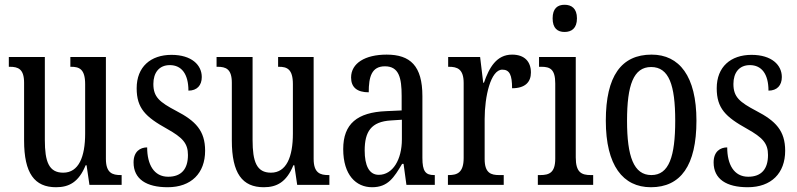

<svg xmlns="http://www.w3.org/2000/svg" viewBox="-20 -775 3343 805"><path d="M215 10C269 10 310 -11 339 -82H343L355 0H490V-41H486C452 -41 424 -49 424 -109V-536H275V-495H278C312 -495 337 -486 337 -422V-215C337 -117 310 -51 245 -51C185 -51 168 -97 168 -188V-536H17V-495H21C56 -495 81 -486 81 -428V-186C81 -48 125 10 215 10Z M683 10C782 10 840 -49 840 -143C840 -227 800 -268 719 -310C649 -347 623 -368 623 -423C623 -470 647 -502 692 -502C741 -502 770 -465 770 -395C806 -395 826 -417 826 -452C826 -502 784 -545 699 -545C612 -545 553 -495 553 -405C553 -321 590 -285 680 -235C746 -198 768 -174 768 -125C768 -67 741 -34 685 -34C625 -34 597 -86 597 -157C568 -157 540 -140 540 -94C540 -24 594 10 683 10Z M1086 10C1140 10 1181 -11 1210 -82H1214L1226 0H1361V-41H1357C1323 -41 1295 -49 1295 -109V-536H1146V-495H1149C1183 -495 1208 -486 1208 -422V-215C1208 -117 1181 -51 1116 -51C1056 -51 1039 -97 1039 -188V-536H888V-495H892C927 -495 952 -486 952 -428V-186C952 -48 996 10 1086 10Z M1540 10C1607 10 1632 -31 1666 -88H1672L1684 0H1803V-41H1800C1764 -41 1751 -57 1751 -113V-372C1751 -499 1700 -546 1601 -546C1511 -546 1452 -510 1452 -450C1452 -409 1477 -388 1526 -388C1526 -453 1538 -497 1594 -497C1653 -497 1664 -448 1664 -373V-312L1599 -309C1478 -304 1419 -256 1419 -150C1419 -41 1473 10 1540 10ZM1568 -42C1527 -42 1509 -82 1509 -144C1509 -223 1536 -265 1619 -270L1665 -273V-191C1665 -106 1627 -42 1568 -42Z M1858 0H2092V-41H2073C2039 -41 2012 -49 2012 -108V-276C2012 -370 2037 -483 2086 -483C2117 -483 2127 -460 2127 -405C2182 -405 2206 -431 2206 -471C2206 -516 2180 -546 2127 -546C2062 -546 2031 -492 2009 -428H2006L1993 -536H1859V-495H1862C1897 -495 1924 -486 1924 -427V-113C1924 -50 1896 -41 1861 -41H1858Z M2347 -641C2376 -641 2399 -656 2399 -698C2399 -740 2376 -755 2347 -755C2318 -755 2297 -740 2297 -698C2297 -656 2318 -641 2347 -641ZM2235 0H2467V-41H2457C2418 -41 2394 -52 2394 -115V-536H2240V-495H2250C2287 -495 2308 -484 2308 -425V-110C2308 -51 2283 -41 2245 -41H2235Z M2709 10C2834 10 2900 -81 2900 -269C2900 -456 2828 -546 2712 -546C2585 -546 2520 -456 2520 -269C2520 -81 2592 10 2709 10ZM2711 -41C2637 -41 2609 -119 2609 -269C2609 -418 2636 -494 2710 -494C2785 -494 2811 -418 2811 -269C2811 -119 2785 -41 2711 -41Z M3115 10C3214 10 3272 -49 3272 -143C3272 -227 3232 -268 3151 -310C3081 -347 3055 -368 3055 -423C3055 -470 3079 -502 3124 -502C3173 -502 3202 -465 3202 -395C3238 -395 3258 -417 3258 -452C3258 -502 3216 -545 3131 -545C3044 -545 2985 -495 2985 -405C2985 -321 3022 -285 3112 -235C3178 -198 3200 -174 3200 -125C3200 -67 3173 -34 3117 -34C3057 -34 3029 -86 3029 -157C3000 -157 2972 -140 2972 -94C2972 -24 3026 10 3115 10Z"/></svg>

Font: Noto Serif Ethiopic XCn
Style: Regular
Weight: 400
Width: 2
Designer: Monotype Design Team
Foundry: Monotype Imaging Inc.
Version: Version 2.102